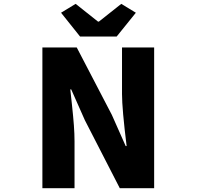

<svg xmlns="http://www.w3.org/2000/svg" viewBox="-20 -995 1040 1015"><path d="M204.1 0V-744.1H385.7L571.3 -387.7L644.5 -222.7H649.4Q625 -419.9 625 -498V-744.1H794.9V0H613.3L428.7 -359.4L356.4 -522.5H351.6Q353.5 -504.9 360.4 -441.4Q367.2 -377.9 370.6 -332.5Q374 -287.1 374 -247.1V0ZM403.3 -801.8 302.7 -927.7 379.9 -974.6 498 -880.9H502.9L621.1 -974.6L698.2 -927.7L596.7 -801.8Z"/></svg>

Font: GenEi Gothic M Heavy
Style: Regular
Weight: 800
Designer: o_tamon (Modified); [Source Han Sans]
Ryoko NISHIZUKA  (kana & ideographs); Paul D. Hunt (Latin, Greek & Cyrillic); Wenl
Version: Version 1.1a;Original Version 1.004